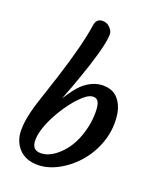

<svg xmlns="http://www.w3.org/2000/svg" viewBox="-151 -914 829 1009"><g transform="rotate(20 263.0 -409.0)"><path d="M39.6 -138.7Q39.6 -167 43.7 -192.9Q47.9 -218.8 54.4 -245.1Q61 -271.5 69.3 -297.9L124 -464.8Q189 -668 205.6 -782.2Q210.9 -823.2 245.6 -823.2Q266.1 -823.2 280.3 -812.5Q306.2 -791.5 305.4 -767.8Q304.7 -744.1 298.6 -715.1Q292.5 -686 283 -651.9Q273.4 -617.7 261.2 -580.1Q228.5 -483.4 212.4 -440.4L184.6 -367.7Q227.1 -433.6 253.9 -458Q307.6 -505.4 365.7 -505.4Q451.2 -505.4 479.5 -416Q488.8 -385.3 488.8 -339.4Q488.8 -293.5 475.3 -248.3Q461.9 -203.1 439 -164.3Q416 -125.5 385.5 -94.2Q355 -63 321.3 -41Q250 4.9 183.1 4.9Q115.7 4.9 77.1 -36.1Q39.6 -77.1 39.6 -138.7ZM176.3 -58.6Q222.2 -58.6 269.5 -99.6Q341.8 -162.1 366.7 -278.3Q375 -316.4 375 -357.7Q375 -398.9 365.7 -415.5Q356.4 -432.1 337.2 -432.1Q317.9 -432.1 296.9 -416.5Q275.9 -400.9 252.9 -375.2Q230 -349.6 207.5 -316.2Q185.1 -282.7 167 -247.1Q127.4 -168.5 127.4 -113.5Q127.4 -58.6 176.3 -58.6Z"/></g></svg>

Font: Courgette
Style: Regular
Weight: 400
Designer: Karolina Lach
Foundry: Sorkin Type Co.
Version: Version 1.002